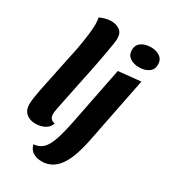

<svg xmlns="http://www.w3.org/2000/svg" viewBox="-227 -863 1035 1171"><g transform="rotate(30 290.5 -277.0)"><path d="M114 20Q73 20 47.5 -2Q22 -24 22 -66Q22 -99 35 -165.5Q48 -232 67 -320Q86 -408 106 -507Q116 -563 122 -609.5Q128 -656 128 -688Q128 -714 123 -734Q139 -742 160.5 -748Q182 -754 204 -754Q235 -754 261 -737.5Q287 -721 287 -677Q287 -664 281.5 -630Q276 -596 268 -552.5Q260 -509 252 -467Q230 -361 216 -293Q202 -225 194 -185.5Q186 -146 182 -126.5Q178 -107 177.5 -99Q177 -91 177 -85Q177 -67 186 -55Q195 -43 215 -41Q206 -10 176.5 5Q147 20 114 20ZM488 -594Q449 -594 423.5 -612Q398 -630 398 -664Q398 -700 425 -718.5Q452 -737 492 -737Q530 -737 555.5 -719Q581 -701 581 -666Q581 -630 554 -612Q527 -594 488 -594ZM261 200Q225 200 199 184Q173 168 166 134Q204 132 229.5 108Q255 84 273 31.5Q291 -21 308 -106L388 -510L545 -526L453 -62Q426 75 379.5 137.5Q333 200 261 200Z"/></g></svg>

Font: Sansita Swashed SemiBold
Style: Regular
Weight: 600
Designer: Pablo Cosgaya
Foundry: Omnibus-Type
Version: Version 1.003; ttfautohint (v1.8.3)